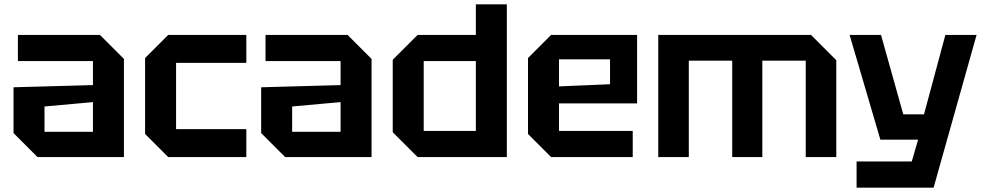

<svg xmlns="http://www.w3.org/2000/svg" viewBox="-20 -720 4505 880"><path d="M42 -110V-320L406 -330V-440H62V-560H438L548 -450V0H152ZM184 -232V-116H406V-252Z M645 -106V-454L751 -560H1109V-432H787V-128H1109V0H751Z M1177 -110V-320L1541 -330V-440H1197V-560H1573L1683 -450V0H1287ZM1319 -232V-116H1541V-252Z M2303 -700V0H1894L1780 -114V-446L1894 -560H2161V-700ZM1922 -120H2161V-440H1922Z M2400 -106V-454L2506 -560H2900V-246H2542V-120H2880V0H2506ZM2542 -324 2776 -334V-448H2542Z M2997 -560H3697L3813 -444V0H3673V-442H3474V0H3336V-442H3137V0H2997Z M3906 140V20H4159L4188 -80H4015L3874 -560H4018L4120 -196H4215L4313 -560H4456L4259 140Z"/></svg>

Font: Tektur SemiBold
Style: Regular
Weight: 600
Designer: Adam Jagosz
Foundry: Adam Jagosz
Version: Version 1.005;gftools[0.9.30]